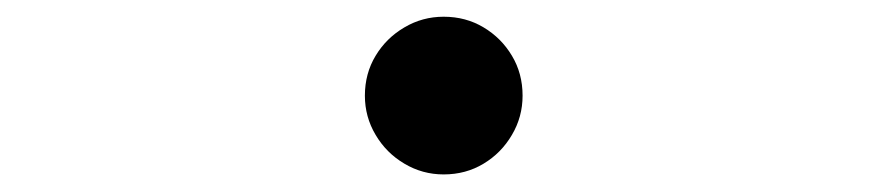

<svg xmlns="http://www.w3.org/2000/svg" viewBox="-20 -492 1040 225"><path d="M499.9 -287.6Q475 -287.6 453.9 -300.2Q432.7 -312.7 420.2 -333.9Q407.6 -355 407.6 -379.9Q407.6 -405.9 420.2 -426.7Q432.7 -447.5 453.9 -459.9Q475 -472.4 499.9 -472.4Q525.9 -472.4 546.7 -459.9Q567.5 -447.5 579.9 -426.7Q592.4 -405.9 592.4 -379.9Q592.4 -355 579.9 -333.9Q567.5 -312.7 546.7 -300.2Q525.9 -287.6 499.9 -287.6Z"/></svg>

Font: Noto Serif SC
Style: Regular
Weight: 200
Designer: Ryoko NISHIZUKA 西塚涼子 (kana & ideographs); Frank Grießhammer (Latin, Greek & Cyrillic); Wenlong ZHANG 张文龙 (bopomofo); San
Foundry: Adobe
Version: Version 2.001;hotconv 1.1.0;makeotfexe 2.6.0